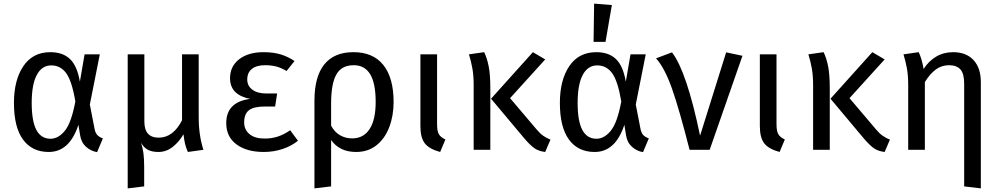

<svg xmlns="http://www.w3.org/2000/svg" viewBox="-20 -827 5521 1060"><path d="M421 -376 447 -527H531L476 -250L502 -116Q506 -95 516 -83Q526 -71 548 -63L516 13Q481 7 454.5 -17Q428 -41 422 -82L413 -138Q364 12 249 12Q157 12 107 -56.5Q57 -125 57 -259Q57 -385 109 -462Q161 -539 258 -539Q326 -539 366 -501.5Q406 -464 421 -376ZM155 -259Q155 -158 181 -109.5Q207 -61 259 -61Q302 -61 338 -105Q374 -149 396 -267Q377 -380 345.5 -423Q314 -466 263 -466Q211 -466 183 -413Q155 -360 155 -259Z M1103 0 1017 12Q1006 -14 1001.5 -33.5Q997 -53 993 -85V-86Q969 -44 933.5 -16Q898 12 855 12Q820 12 797.5 0.5Q775 -11 759 -38Q768 -10 772 20Q776 50 776 96V202L685 213V-527H777V-156Q777 -67 856 -67Q936 -67 985 -163V-527H1077V-180Q1077 -80 1103 0Z M1606 -490 1562 -435Q1534 -452 1506.5 -459.5Q1479 -467 1444 -467Q1396 -467 1370.5 -446.5Q1345 -426 1345 -388Q1345 -353 1373 -332Q1401 -311 1449 -311H1510L1499 -239H1443Q1381 -239 1354.5 -218.5Q1328 -198 1328 -151Q1328 -111 1357.5 -86.5Q1387 -62 1441 -62Q1481 -62 1515 -73.5Q1549 -85 1582 -108L1625 -50Q1588 -20 1539 -4Q1490 12 1436 12Q1342 12 1285.5 -30Q1229 -72 1229 -147Q1229 -264 1361 -281Q1250 -303 1250 -395Q1250 -461 1300.5 -500Q1351 -539 1435 -539Q1489 -539 1530 -526.5Q1571 -514 1606 -490Z M2153 -264Q2153 -188 2129 -125Q2105 -62 2058.5 -25Q2012 12 1946 12Q1855 12 1808 -54V202L1716 213V-271Q1716 -404 1770.5 -471.5Q1825 -539 1931 -539Q2040 -539 2096.5 -468Q2153 -397 2153 -264ZM2054 -264Q2054 -368 2023.5 -417.5Q1993 -467 1933 -467Q1865 -467 1836.5 -415Q1808 -363 1808 -256V-133Q1827 -98 1857 -80.5Q1887 -63 1924 -63Q1987 -63 2020.5 -114.5Q2054 -166 2054 -264Z M2393 -141Q2393 -103 2403 -86Q2413 -69 2439 -57L2410 12Q2350 -4 2325.5 -35.5Q2301 -67 2301 -130V-527H2393Z M2687 -339V0H2595V-357Q2595 -410 2588 -449Q2581 -488 2569 -527L2653 -539Q2669 -506 2678 -460.5Q2687 -415 2687 -339ZM2796 -285 2942 -113Q2961 -90 2979 -77.5Q2997 -65 3019 -56L2990 12Q2954 8 2930 -9Q2906 -26 2873 -65L2691 -282L2922 -539L2990 -499Z M3435 -376 3461 -527H3545L3490 -250L3516 -116Q3520 -95 3530 -83Q3540 -71 3562 -63L3530 13Q3495 7 3468.5 -17Q3442 -41 3436 -82L3427 -138Q3378 12 3263 12Q3171 12 3121 -56.5Q3071 -125 3071 -259Q3071 -385 3123 -462Q3175 -539 3272 -539Q3340 -539 3380 -501.5Q3420 -464 3435 -376ZM3169 -259Q3169 -158 3195 -109.5Q3221 -61 3273 -61Q3316 -61 3352 -105Q3388 -149 3410 -267Q3391 -380 3359.5 -423Q3328 -466 3277 -466Q3225 -466 3197 -413Q3169 -360 3169 -259ZM3358 -799 3323 -596H3257L3260 -807Z M3845 -78 3989 -538 4079 -519 3898 0H3787Q3730 -224 3690 -337.5Q3650 -451 3602 -505L3690 -538Q3771 -433 3845 -78Z M4267 -141Q4267 -103 4277 -86Q4287 -69 4313 -57L4284 12Q4224 -4 4199.5 -35.5Q4175 -67 4175 -130V-527H4267Z M4561 -339V0H4469V-357Q4469 -410 4462 -449Q4455 -488 4443 -527L4527 -539Q4543 -506 4552 -460.5Q4561 -415 4561 -339ZM4670 -285 4816 -113Q4835 -90 4853 -77.5Q4871 -65 4893 -56L4864 12Q4828 8 4804 -9Q4780 -26 4747 -65L4565 -282L4796 -539L4864 -499Z M5395 -374V213L5303 202V-365Q5303 -421 5282 -444Q5261 -467 5220 -467Q5178 -467 5146 -443Q5114 -419 5086 -374V0H4994V-357Q4994 -410 4987 -449Q4980 -488 4968 -527L5052 -539Q5070 -501 5079 -446Q5107 -490 5148.5 -514.5Q5190 -539 5242 -539Q5314 -539 5354.5 -495.5Q5395 -452 5395 -374Z"/></svg>

Font: FiraGO
Style: Regular
Weight: 400
Designer: bBox Type
Foundry: bBox Type GmbH
Version: Version 1.001;April 20, 2020;FontCreator 12.0.0.2555 64-bit